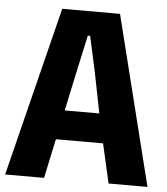

<svg xmlns="http://www.w3.org/2000/svg" viewBox="-58 -774 715 821"><g transform="rotate(5 299.5 -363.5)"><path d="M-5.5 0 176 -727H424L605.5 0H438.5L385 -235L473.5 -169H150L155 -295H439.5L384.5 -237L337.5 -473.5L305 -622H295L262.5 -473.5L161.5 0Z"/></g></svg>

Font: Spline Sans Mono
Style: Regular
Weight: 400
Monospace: yes
Designer: Eben Sorkin, Mirko Velimirovic
Foundry: Sorkin Type
Version: Version 1.004